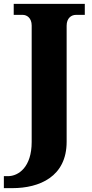

<svg xmlns="http://www.w3.org/2000/svg" viewBox="-44 -734 476 994"><path d="M-24 240H20C160 240 301 181 301 0V-601C301 -641 326 -657 349 -657H395V-714H27V-657H74C95 -657 120 -641 120 -602V1C120 131 52 178 -3 178H-24Z"/></svg>

Font: Noto Serif Malayalam ExtraBold
Style: Regular
Weight: 800
Designer: Indian type Foundry, Jelle Bosma, Monotype Design Team
Foundry: Monotype Imaging Inc.
Version: Version 2.104